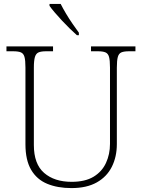

<svg xmlns="http://www.w3.org/2000/svg" viewBox="-20 -951 727 981"><path d="M345 10Q274 10 221 -12Q168 -34 139 -83.5Q110 -133 110 -214V-606Q110 -643 105 -660.5Q100 -678 86.5 -683.5Q73 -689 48 -689H13V-714H251V-689H215Q191 -689 177.5 -683.5Q164 -678 158.5 -660Q153 -642 153 -605V-210Q153 -113 205.5 -67.5Q258 -22 346 -22Q415 -22 458 -48Q501 -74 521.5 -118.5Q542 -163 542 -216V-606Q542 -643 537 -660.5Q532 -678 518.5 -683.5Q505 -689 481 -689H445V-714H672V-689H639Q614 -689 600.5 -683.5Q587 -678 582 -660Q577 -642 577 -605V-215Q577 -150 551.5 -99Q526 -48 474.5 -19Q423 10 345 10ZM373 -771Q357 -785 337 -804.5Q317 -824 296.5 -846Q276 -868 259 -888Q242 -908 233 -921V-931H290Q301 -909 317 -882Q333 -855 351 -829Q369 -803 383 -784V-771Z"/></svg>

Font: Noto Serif Khmer ExtraLight
Style: Regular
Weight: 250
Version: Version 2.003